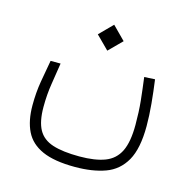

<svg xmlns="http://www.w3.org/2000/svg" viewBox="-92 -525 770 779"><g transform="rotate(15 293.0 -135.5)"><path d="M288.6 163.6Q202.1 163.6 151.6 141.1Q101.1 118.7 79.6 74.7Q58.1 30.8 58.1 -33.7Q58.1 -87.4 66.2 -134.8Q74.2 -182.1 82.5 -226.6H124.5Q118.2 -184.1 110.6 -137.5Q103 -90.8 103 -38.6Q103 22 121.8 56.2Q140.6 90.3 183.1 104Q225.6 117.7 295.4 117.7Q361.3 117.7 402.6 101.8Q443.8 85.9 463.1 46.4Q482.4 6.8 482.4 -64.9Q482.4 -120.1 477.8 -165Q473.1 -210 466.3 -261.7L511.2 -264.2Q518.1 -214.4 522.7 -164.8Q527.3 -115.2 527.3 -71.8Q527.3 22.9 498.3 74Q469.2 125 415.8 144.3Q362.3 163.6 288.6 163.6ZM293.9 -326.2 239.7 -380.4 293.9 -435.1 348.1 -380.4Z"/></g></svg>

Font: Cascadia Mono NF ExtraLight
Style: Regular
Weight: 200
Monospace: yes
Designer: Aaron Bell
Foundry: Saja Typeworks
Version: Version 2404.023; ttfautohint (v1.8.4)